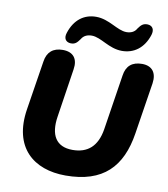

<svg xmlns="http://www.w3.org/2000/svg" viewBox="-97 -983 941 1075"><g transform="rotate(10 373.5 -445.5)"><path d="M348 11C562 11 663 -96 693 -289L739 -582C748 -644 719 -679 663 -679C607 -679 574 -652 566 -596L517 -281C501 -183 448 -137 362 -137C268 -137 231 -200 248 -307L290 -582C300 -643 272 -679 212 -679C157 -679 124 -651 116 -596L72 -317C37 -95 166 11 348 11ZM247 -723C274 -722 284 -734 300 -756C312 -777 333 -786 358 -786C411 -786 463 -731 538 -731C606 -731 661 -770 686 -848C696 -881 682 -900 656 -902C629 -903 618 -891 602 -869C591 -848 569 -839 545 -839C492 -839 439 -894 364 -894C296 -894 242 -855 217 -777C206 -744 221 -725 247 -723Z"/></g></svg>

Font: SN Pro Heavy
Style: Italic
Weight: 800
Italic angle: -9°
Designer: Tobias Whetton
Foundry: Supernotes
Version: Version 1.001;Glyphs 3.2 (3249)